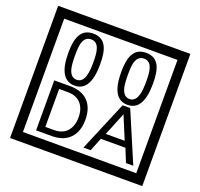

<svg xmlns="http://www.w3.org/2000/svg" viewBox="-170 -1151 1496 1433"><g transform="rotate(20 577.5 -435.0)"><path d="M1103 90H53V-960H1103ZM1028 15V-885H128V15ZM497 -656Q497 -442 371 -442Q244 -442 244 -656Q244 -744 265 -789Q294 -855 371 -855Q448 -855 477 -789Q497 -745 497 -656ZM444 -656Q444 -723 435 -752Q420 -809 371 -809Q322 -809 306 -752Q298 -723 298 -656Q298 -587 306 -553Q322 -488 371 -488Q419 -488 435 -554Q444 -587 444 -656ZM917 -656Q917 -442 791 -442Q664 -442 664 -656Q664 -744 685 -789Q714 -855 791 -855Q868 -855 897 -789Q917 -745 917 -656ZM864 -656Q864 -723 855 -752Q840 -809 791 -809Q742 -809 726 -752Q718 -723 718 -656Q718 -587 726 -553Q742 -488 791 -488Q839 -488 855 -554Q864 -587 864 -656ZM535 -229Q535 -136 484.5 -83Q434 -30 340 -30H216V-427H340Q435 -427 485 -375.5Q535 -324 535 -229ZM481 -229Q481 -298 445 -338.5Q409 -379 341 -379H272V-78H341Q409 -78 445 -119Q481 -160 481 -229ZM988 -30H930L887 -136H692L649 -30H592L759 -427H819ZM864 -183 788 -366 714 -183Z"/></g></svg>

Font: Unicode BMP Fallback SIL
Style: Regular
Weight: 400
Foundry: NRSI, SIL International
Version: Version 5.1 Based on Unicode 5.1